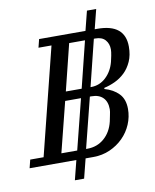

<svg xmlns="http://www.w3.org/2000/svg" viewBox="-109 -851 808 1003"><g transform="rotate(-10 294.5 -349.0)"><path d="M232 -21H-16L-5 -65H66L208 -633H139L150 -677H396L422 -780H471L445 -677H459Q605 -677 605 -557Q605 -512 590 -478.5Q575 -445 551.5 -422.5Q528 -400 499 -386.5Q470 -373 442 -367L440 -361Q487 -348 515.5 -318.5Q544 -289 544 -237Q544 -195 527.5 -156Q511 -117 481 -87Q451 -57 410.5 -39Q370 -21 322 -21H281L255 82H206ZM292 -69H299Q351 -69 388.5 -101.5Q426 -134 439 -189Q441 -201 445.5 -221Q450 -241 450 -252Q450 -292 428.5 -313.5Q407 -335 368 -335H359ZM371 -383H374Q419 -383 452.5 -414Q486 -445 499 -494Q502 -506 506 -526Q510 -546 510 -559Q510 -589 492.5 -609Q475 -629 440 -629H432ZM161 -69H245L312 -335H228ZM240 -383H324L385 -629H301Z"/></g></svg>

Font: IBM Plex Serif Text
Style: Italic
Weight: 450
Italic angle: -14°
Designer: Mike Abbink, Paul van der Laan, Pieter van Rosmalen
Foundry: Bold Monday
Version: Version 3.001